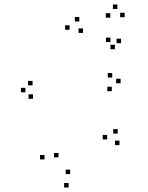

<svg xmlns="http://www.w3.org/2000/svg" viewBox="-20 -812 660 858"><path d="M514 -163.5V-183.5H494V-163.5ZM506 -215V-235H486V-215ZM459 -189V-209H439V-189ZM293.5 -34V-54H273.5V-34ZM241.5 -108.5V-128.5H221.5V-108.5ZM351 -665V-685H331V-665ZM334.5 -716V-736H314.5V-716ZM291 -679V-699H271V-679ZM179 -99.5V-119.5H159V-99.5ZM286.5 26V6H266.5V26ZM479.5 -404.5V-424.5H459.5V-404.5ZM519 -440V-460H499V-440ZM481.5 -465.5V-485.5H461.5V-465.5ZM125.5 -430.5V-450.5H105.5V-430.5ZM93.5 -399.5V-419.5H73.5V-399.5ZM127.5 -370.5V-390.5H107.5V-370.5ZM521 -619V-639H501V-619ZM537 -735V-755H517V-735ZM504.5 -772V-792H484.5V-772ZM473 -733V-753H453V-733ZM473.5 -624V-644H453.5V-624ZM493.5 -592V-612H473.5V-592Z"/></svg>

Font: Monaspace Radon Dots Var
Style: Regular
Weight: 400
Designer: Riley Cran and the Lettermatic Team
Version: Version 1.100 (Monaspace Radon Dots)